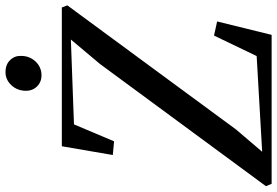

<svg xmlns="http://www.w3.org/2000/svg" viewBox="-183 -811 982 680"><g transform="rotate(-90 308.0 -471.0)"><path d="M-3 0 -11.5 -20 421.5 -608 508 -711 207.5 -700 147.5 -558 99 -562.5 130 -743H621.5L629 -723.5L189 -125.5L110.5 -33.5L449.5 -53L522 -204L572 -193L524.5 0ZM380.5 -815Q365 -815 352.5 -822.5Q340 -830 333 -842.8Q326 -855.5 326.5 -871.5Q327 -901.5 346.5 -922Q366 -942.5 392.5 -942.5Q419.5 -942.5 435.2 -926.2Q451 -910 450 -887Q450 -857.5 430.2 -836.2Q410.5 -815 380.5 -815Z"/></g></svg>

Font: Merriweather 120pt
Style: Italic
Weight: 400
Italic angle: -7.8°
Version: Version 2.101